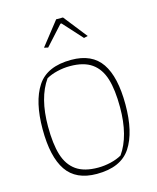

<svg xmlns="http://www.w3.org/2000/svg" viewBox="-126 -939 846 1035"><g transform="rotate(-15 297.0 -421.0)"><path d="M185 -721 288 -852H326L429 -721L407 -716L310 -823H304L207 -716ZM64 -298Q64 -452 119 -536Q174 -620 309 -620Q425 -620 477.5 -543Q530 -466 530 -312Q530 -158 475 -74Q420 10 285 10Q169 10 116.5 -67Q64 -144 64 -298ZM433 -53Q498 -145 498 -305Q498 -403 479 -464.5Q460 -526 415.5 -557.5Q371 -589 294 -589Q258 -589 222.5 -580.5Q187 -572 161 -557Q96 -465 96 -305Q96 -207 115 -145.5Q134 -84 178.5 -52.5Q223 -21 300 -21Q336 -21 371.5 -29.5Q407 -38 433 -53Z"/></g></svg>

Font: Athiti ExtraLight
Style: Regular
Weight: 250
Version: Version 1.032